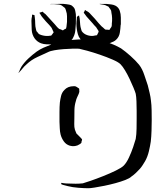

<svg xmlns="http://www.w3.org/2000/svg" viewBox="-20 -967 826 1020"><path d="M781 -215Q778 -193 771 -163.5Q764 -134 751 -111Q745 -101 738 -90Q731 -79 723 -70Q713 -59 702 -48.5Q691 -38 678 -29Q669 -20 646 -11Q623 -2 593.5 6Q564 14 534.5 20Q505 26 482 29.5Q459 33 450 33Q428 33 396 30.5Q364 28 341 22Q334 20 327.5 18.5Q321 17 314 15Q313 14 310.5 13.5Q308 13 306 12L305 5Q307 4 311 5Q315 6 316 6Q323 7 330 7.5Q337 8 344 8Q363 9 382 9Q401 9 420 7Q431 4 461.5 -6.5Q492 -17 528.5 -31.5Q565 -46 595.5 -61Q626 -76 637 -87Q652 -102 665 -130Q678 -158 687.5 -186Q697 -214 701 -229Q705 -252 705.5 -283.5Q706 -315 706 -337Q706 -352 706 -377.5Q706 -403 705 -428.5Q704 -454 701 -469Q698 -480 689 -501.5Q680 -523 668.5 -547.5Q657 -572 644 -593.5Q631 -615 620 -626Q609 -637 578 -650.5Q547 -664 510.5 -676.5Q474 -689 443 -697.5Q412 -706 401 -708Q390 -709 367 -708.5Q344 -708 318 -706Q292 -704 269 -700Q246 -696 235 -690Q213 -680 179.5 -664.5Q146 -649 123 -627Q107 -614 93 -595L82 -583Q79 -580 79 -580Q78 -580 79.5 -583.5Q81 -587 82 -587Q84 -594 87 -600Q90 -606 94 -613Q109 -636 131 -656.5Q153 -677 175 -693Q192 -705 211 -713.5Q230 -722 249 -729Q258 -738 287.5 -744.5Q317 -751 356.5 -754.5Q396 -758 435.5 -758.5Q475 -759 504.5 -755.5Q534 -752 543 -744Q564 -738 584 -729.5Q604 -721 623 -710Q646 -694 673 -670Q700 -646 719 -623Q736 -601 746.5 -569Q757 -537 765 -514Q770 -494 775 -473Q780 -452 782 -432Q785 -410 785.5 -381Q786 -352 786 -329Q786 -307 785 -273.5Q784 -240 781 -215ZM398 -468Q394 -459 389.5 -449.5Q385 -440 383 -430Q376 -408 375.5 -384Q375 -360 375 -337Q375 -323 374.5 -307.5Q374 -292 378 -278Q380 -274 382 -268Q384 -262 386 -258Q390 -253 395 -249Q400 -245 404 -240Q406 -237 410.5 -233Q415 -229 416 -226Q416 -224 415 -220.5Q414 -217 413 -215Q413 -214 413 -211.5Q413 -209 411 -207Q410 -205 407 -203.5Q404 -202 402 -200Q392 -193 378 -191Q364 -189 351 -193Q331 -199 319 -216Q307 -233 302 -252Q298 -268 297.5 -285.5Q297 -303 296 -320Q296 -343 296 -371.5Q296 -400 298 -422Q300 -439 304.5 -457.5Q309 -476 322 -489Q340 -509 371 -509Q373 -509 376.5 -509Q380 -509 382 -508Q385 -507 388.5 -504.5Q392 -502 395 -500Q399 -498 400 -497Q401 -496 401 -493.5Q401 -491 401 -489Q402 -483 401.5 -479Q401 -475 398 -468ZM593 -937Q610 -928 616 -910.5Q622 -893 622 -873.5Q622 -854 622 -837L621 -835Q620 -815 616.5 -793Q613 -771 597 -756Q591 -750 582.5 -746Q574 -742 566 -739Q547 -732 524.5 -731.5Q502 -731 481 -731Q468 -732 454.5 -734Q441 -736 430 -742Q402 -756 394 -784.5Q386 -813 386 -841Q386 -848 386.5 -854Q387 -860 388 -867Q388 -869 388 -873Q388 -877 389 -878Q391 -880 393.5 -881Q396 -882 397 -883Q397 -883 397.5 -884Q398 -885 399 -885Q401 -884 400.5 -882.5Q400 -881 401 -879Q402 -875 403 -871Q404 -867 404 -862Q405 -849 406 -836.5Q407 -824 411 -812Q412 -810 412.5 -807Q413 -804 414 -802Q424 -787 443 -780.5Q462 -774 479 -777Q485 -779 490 -779Q491 -780 492.5 -779.5Q494 -779 495 -780Q497 -782 497 -783.5Q497 -785 498 -786Q499 -788 501.5 -792.5Q504 -797 504 -799Q504 -802 501 -806.5Q498 -811 496 -814Q492 -822 485.5 -828Q479 -834 474 -841Q466 -851 457 -860Q448 -869 440 -879L429 -894Q425 -898 425 -900Q425 -902 428 -905Q428 -907 429.5 -910Q431 -913 432 -913Q433 -914 435.5 -912Q438 -910 439 -909Q442 -908 445 -906Q448 -904 451 -902Q454 -900 457 -896.5Q460 -893 462 -891Q473 -880 483 -868.5Q493 -857 503 -845Q509 -839 514.5 -832.5Q520 -826 527 -821Q530 -819 533 -815.5Q536 -812 540 -810Q542 -809 546 -809.5Q550 -810 553 -809Q555 -809 557.5 -808.5Q560 -808 561 -809Q563 -809 564 -812Q565 -815 566 -816Q568 -818 570 -821Q572 -824 573 -827Q574 -830 574 -834Q574 -838 574 -841Q576 -855 575.5 -870.5Q575 -886 572 -899Q571 -903 571 -906.5Q571 -910 569 -913Q568 -916 565.5 -919Q563 -922 561 -925Q559 -929 556 -932L549 -935Q539 -941 529 -942Q521 -944 516 -944Q514 -945 512 -945Q511 -946 510 -945.5Q509 -945 509 -946Q511 -947 515 -946.5Q519 -946 520 -946H547Q558 -945 570.5 -943.5Q583 -942 593 -937ZM376 -921Q378 -918 378.5 -914.5Q379 -911 380 -908Q384 -892 383.5 -875.5Q383 -859 383 -843V-841Q382 -822 380 -803.5Q378 -785 369 -768Q368 -766 366.5 -763Q365 -760 363 -758Q354 -748 340.5 -742.5Q327 -737 313 -734Q300 -732 286.5 -731.5Q273 -731 259 -731Q244 -731 228 -731.5Q212 -732 198 -737Q177 -745 164 -763Q150 -783 148.5 -808Q147 -833 147 -856Q147 -868 150 -880Q150 -881 150 -884.5Q150 -888 151 -889Q153 -890 154.5 -889Q156 -888 157 -888Q159 -887 160.5 -887.5Q162 -888 163 -886Q164 -885 164 -880Q164 -875 165 -873Q167 -858 167 -842.5Q167 -827 171 -812Q172 -809 172.5 -806Q173 -803 174 -801Q176 -799 178 -797Q180 -795 181 -793Q184 -788 189 -785Q191 -784 194 -783Q197 -782 199 -781Q218 -775 236 -776Q239 -777 244 -777Q249 -777 252 -778Q254 -780 257 -784Q260 -788 262 -791Q265 -794 265 -795Q265 -795 263 -800L257 -813Q255 -819 250 -824.5Q245 -830 241 -835Q232 -844 223.5 -853.5Q215 -863 207 -873Q200 -881 194 -892Q193 -893 191 -896Q189 -899 190 -899Q190 -900 193.5 -901Q197 -902 198 -902Q200 -902 202.5 -903.5Q205 -905 206 -905Q210 -903 212 -899Q222 -893 228 -885L271 -838Q276 -832 282 -825Q288 -818 295 -813Q298 -812 302 -811Q306 -810 309 -808Q311 -807 312.5 -806Q314 -805 315 -806Q316 -806 319 -809Q321 -811 325.5 -812.5Q330 -814 331 -816Q332 -818 332 -820.5Q332 -823 333 -824L336 -851Q336 -865 336 -880.5Q336 -896 331 -909Q330 -912 329 -916Q328 -920 326 -923Q324 -926 320 -928.5Q316 -931 313 -934Q304 -942 291 -943Q278 -944 267 -945H246Q246 -946 251 -946H273Q287 -946 302 -946.5Q317 -947 331 -945Q339 -944 347.5 -942.5Q356 -941 362 -937Q365 -935 370 -929.5Q375 -924 376 -921Z"/></svg>

Font: Rubik Vinyl
Style: Regular
Weight: 400
Designer: Hubert and Fischer, NaN
Foundry: Hubert and Fischer, NaN
Version: Version 2.200